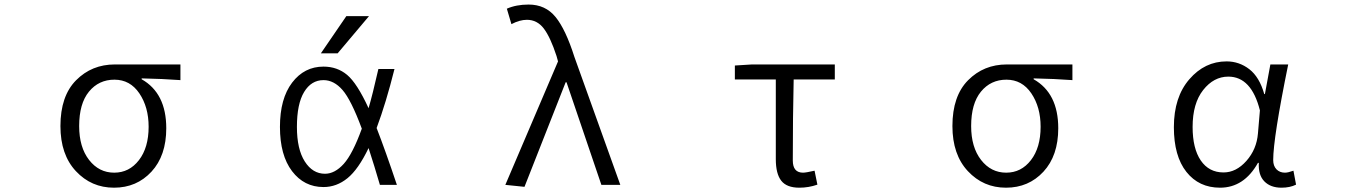

<svg xmlns="http://www.w3.org/2000/svg" viewBox="-20 -829 6040 861"><path d="M251 -263.7Q251 -398.4 321.3 -469.2Q391.6 -540 495.1 -540H789.1V-469.7Q710 -475.6 615.2 -477.5V-473.6Q725.6 -411.1 725.6 -253.9Q725.6 -130.9 659.2 -59.1Q592.8 12.7 491.2 12.7Q389.6 12.7 320.3 -61.5Q251 -135.7 251 -263.7ZM492.2 -54.7Q559.6 -54.7 603 -110.8Q646.5 -167 646.5 -260.7Q646.5 -348.6 605 -410.2Q563.5 -471.7 493.2 -471.7Q422.9 -471.7 378.9 -418Q335 -364.3 335 -263.7Q335 -168.9 379.4 -111.8Q423.8 -54.7 492.2 -54.7Z M1676.8 -519.5H1749Q1710.9 -367.2 1668.9 -254.9Q1708 -154.3 1759.8 0H1683.6Q1659.2 -84 1632.8 -165Q1586.9 -69.3 1538.1 -29.8Q1489.3 9.8 1430.7 9.8Q1343.8 9.8 1289.6 -61.5Q1235.4 -132.8 1235.4 -259.8Q1235.4 -386.7 1290 -458.5Q1344.7 -530.3 1430.7 -530.3Q1492.2 -530.3 1536.6 -493.2Q1581.1 -456.1 1632.8 -343.8Q1650.4 -403.3 1676.8 -519.5ZM1533.2 -756.8H1634.8L1494.1 -589.8H1418.9ZM1602.5 -252Q1554.7 -380.9 1516.1 -425.3Q1477.5 -469.7 1430.7 -469.7Q1376 -469.7 1343.8 -416.5Q1311.5 -363.3 1311.5 -259.8Q1311.5 -160.2 1346.7 -105Q1381.8 -49.8 1437.5 -49.8Q1481.4 -49.8 1521.5 -94.2Q1561.5 -138.7 1602.5 -252Z M2332 8.8 2246.1 0 2482.4 -553.7 2475.6 -578.1Q2448.2 -662.1 2418.5 -701.2Q2388.7 -740.2 2342.8 -740.2Q2310.5 -740.2 2273.4 -720.7L2252.9 -790Q2294.9 -808.6 2350.6 -808.6Q2425.8 -808.6 2471.2 -752.9Q2516.6 -697.3 2555.7 -574.2L2761.7 0H2676.8L2520.5 -460H2516.6Z M3564.5 12.7Q3507.8 12.7 3483.4 -18.6Q3459 -49.8 3459 -115.2V-472.7H3275.4V-535.2L3352.5 -540H3723.6V-472.7H3539.1Q3535.2 -304.7 3535.2 -109.4Q3535.2 -54.7 3581.1 -54.7Q3593.8 -54.7 3632.8 -63.5L3645.5 -1Q3606.4 12.7 3564.5 12.7Z M4251 -263.7Q4251 -398.4 4321.3 -469.2Q4391.6 -540 4495.1 -540H4789.1V-469.7Q4710 -475.6 4615.2 -477.5V-473.6Q4725.6 -411.1 4725.6 -253.9Q4725.6 -130.9 4659.2 -59.1Q4592.8 12.7 4491.2 12.7Q4389.6 12.7 4320.3 -61.5Q4251 -135.7 4251 -263.7ZM4492.2 -54.7Q4559.6 -54.7 4603 -110.8Q4646.5 -167 4646.5 -260.7Q4646.5 -348.6 4605 -410.2Q4563.5 -471.7 4493.2 -471.7Q4422.9 -471.7 4378.9 -418Q4335 -364.3 4335 -263.7Q4335 -168.9 4379.4 -111.8Q4423.8 -54.7 4492.2 -54.7Z M5451.2 12.7Q5356.4 12.7 5300.3 -58.1Q5244.1 -128.9 5244.1 -258.8Q5244.1 -393.6 5313.5 -473.6Q5382.8 -553.7 5480.5 -553.7Q5537.1 -553.7 5582.5 -518.6Q5627.9 -483.4 5649.4 -407.2H5652.3L5676.8 -540H5756.8Q5689.5 -210 5689.5 -111.3Q5689.5 -85 5704.1 -69.8Q5718.8 -54.7 5742.2 -54.7Q5755.9 -54.7 5780.3 -63.5L5792 -1Q5764.6 12.7 5726.6 12.7Q5677.7 12.7 5649.9 -15.6Q5622.1 -43.9 5625 -98.6H5621.1Q5558.6 12.7 5451.2 12.7ZM5466.8 -55.7Q5523.4 -55.7 5569.3 -107.4Q5615.2 -159.2 5621.1 -230.5L5629.9 -334Q5591.8 -485.4 5488.3 -485.4Q5422.9 -485.4 5375.5 -425.3Q5328.1 -365.2 5328.1 -259.8Q5328.1 -163.1 5364.7 -109.4Q5401.4 -55.7 5466.8 -55.7Z"/></svg>

Font: Gen Shin Gothic Monospace Normal
Style: Regular
Weight: 350
Designer: [Source Han Sans]
Ryoko NISHIZUKA  (kana & ideographs); Paul D. Hunt (Latin, Greek & Cyrillic); Wenlong ZHANG  (bopomofo
Version: Version 1.002.20150607